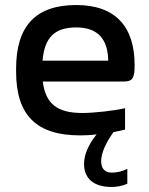

<svg xmlns="http://www.w3.org/2000/svg" viewBox="-20 -529 593 763"><path d="M515 -270C515 -422 440 -509 283 -509C123 -509 44 -427 44 -256V-244C44 -71 125 9 298 9C319 9 341 8 364 5C332 44 314 86 314 122C314 181 353 214 423 214C444 214 467 210 486 201V142C466 152 445 157 424 157C397 157 382 141 382 112C382 80 400 39 431 -4C446 -7 462 -10 477 -14V-99C433 -89 355 -80 307 -80C208 -80 161 -116 150 -205H471C507 -205 515 -218 515 -270ZM149 -288C157 -380 197 -420 283 -420C369 -420 409 -373 410 -288Z"/></svg>

Font: LT Wave Alt Medium
Style: Regular
Weight: 500
Designer: Daniel Lyons
Version: Version 2.5 (Glyphs App)